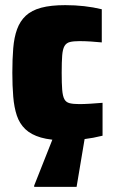

<svg xmlns="http://www.w3.org/2000/svg" viewBox="-20 -538 447 747"><path d="M234 8Q177 8 139 -3Q101 -14 78.5 -35.5Q56 -57 45.5 -88.5Q35 -120 31.5 -162Q28 -204 28 -255Q28 -308 31.5 -350.5Q35 -393 46.5 -424.5Q58 -456 80.5 -477Q103 -498 140.5 -508Q178 -518 234 -518Q272 -518 307.5 -514Q343 -510 376 -502V-373Q357 -375 333.5 -376.5Q310 -378 289 -378Q266 -378 252 -374.5Q238 -371 231 -359Q224 -347 222 -322.5Q220 -298 220 -255Q220 -213 222 -188.5Q224 -164 230.5 -152Q237 -140 251 -136.5Q265 -133 289 -133Q307 -133 331 -134.5Q355 -136 379 -138V-10Q343 -1 306.5 3.5Q270 8 234 8ZM113 189V184L191 -13H311V-8L278 189Z"/></svg>

Font: Saira SemiCondensed Black
Style: Regular
Weight: 900
Width: 4
Designer: Hector Gatti with collaboration of the Omnibus-Type team
Foundry: Omnibus-Type
Version: Version 1.101